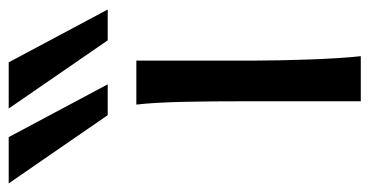

<svg xmlns="http://www.w3.org/2000/svg" viewBox="-306 -604 821 426"><g transform="rotate(-90 104.0 -390.5)"><path d="M183.1 -498H85.4C91.8 -446.8 92.8 -354 92.8 -258.8V0H192.9C186.5 -52.2 183.1 -168.9 183.1 -231.9ZM-89.4 -781.2 62 -561.5H130.4L13.2 -781.2ZM76.7 -781.2 228 -561.5H296.4L179.2 -781.2Z"/></g></svg>

Font: Andika
Style: Regular
Weight: 400
Designer: Victor Gaultney, Annie Olsen, Julie Remington, Don Collingsworth, Eric Hays
Foundry: SIL International
Version: Version 1.000